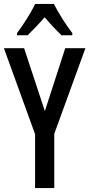

<svg xmlns="http://www.w3.org/2000/svg" viewBox="-20 -1053 456 980"><path d="M255 -1033H159C141 -992 101 -930 67 -884V-873H121C144 -895 177 -929 208 -965C237 -930 268 -898 294 -873H349V-884C314 -930 277 -989 255 -1033ZM209 -486 103 -807H0L159 -368V-93H257V-370L416 -807H313Z"/></svg>

Font: Noto Sans Kannada UI ExtraCondensed Medium
Style: Regular
Weight: 500
Width: 2
Designer: Jelle Bosma - Monotype Design Team
Foundry: Monotype Imaging Inc.
Version: Version 2.005